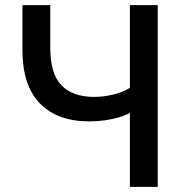

<svg xmlns="http://www.w3.org/2000/svg" viewBox="-20 -725 728 745"><path d="M484 0V-287Q466 -277 440.5 -269.5Q415 -262 385.5 -258Q356 -254 327 -254Q203 -254 135 -323.5Q67 -393 67 -532V-705H175V-540Q175 -439 218.5 -394Q262 -349 346 -349Q380 -349 417 -357.5Q454 -366 484 -384V-705H592V0Z"/></svg>

Font: Nunito Sans 7pt SemiCondensed SemiBold
Style: Regular
Weight: 600
Width: 4
Designer: Vernon Adams
Foundry: Vernon Adams
Version: Version 3.101;gftools[0.9.27]